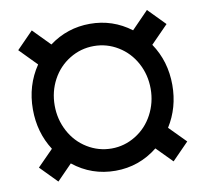

<svg xmlns="http://www.w3.org/2000/svg" viewBox="-73 -696 837 788"><g transform="rotate(-10 346.0 -302.5)"><path d="M523.9 -52.2Q446.3 9.8 347.7 9.8Q248.5 9.8 171.4 -51.8L108.4 12.7L39.6 -57.6L105.5 -124.5Q56.6 -200.7 56.6 -296.9Q56.6 -396.5 109.9 -475.1L39.6 -546.9L108.4 -617.2L177.7 -546.4Q253.4 -602.5 347.7 -602.5Q442.4 -602.5 518.1 -545.4L588.4 -617.7L657.7 -546.9L585.4 -473.1Q637.7 -395.5 637.7 -296.9Q637.7 -202.6 589.8 -126.5L657.7 -57.6L588.4 13.2ZM147.5 -296.9Q147.5 -239.3 173.8 -189.7Q200.2 -140.1 246.8 -111.6Q293.5 -83 347.7 -83Q401.4 -83 448 -111.6Q494.6 -140.1 521 -189.7Q547.4 -239.3 547.4 -296.9Q547.4 -355 521 -404.1Q494.6 -453.1 448.2 -481.4Q401.9 -509.8 347.7 -509.8Q293 -509.8 246.6 -481.4Q200.2 -453.1 173.8 -404.1Q147.5 -355 147.5 -296.9Z"/></g></svg>

Font: Vazir FD-UI
Style: Bold-FD-UI
Weight: 700
Designer: Saber Rastikerdar
Foundry: Saber Rastikerdar
Version: Version 30.0.0